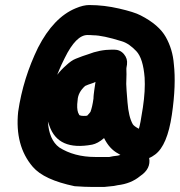

<svg xmlns="http://www.w3.org/2000/svg" viewBox="-20 -637 713 762"><path d="M359 -312 354 -278C353 -268 351 -258 351 -246C348 -224 344 -206 339 -193C336 -189 332 -184 326 -178C323 -177 318 -177 311 -177C304 -177 299 -178 295 -180L290 -190C286 -201 285 -217 288 -239C289 -261 300 -280 318 -296L330 -301C343 -305 353 -309 359 -312ZM432 101 447 98C482 94 512 82 536 62C566 42 577 18 572 -10C580 -13 588 -18 596 -24C628 -48 650 -100 662 -181C674 -262 676 -329 670 -382C667 -422 656 -458 638 -490C620 -522 587 -551 538 -576C521 -585 492 -594 453 -603C414 -612 375 -617 334 -617C319 -617 301 -613 280 -604C222 -580 172 -528 131 -448C92 -368 65 -283 52 -193C43 -104 62 -31 110 25C140 60 195 85 276 102C304 104 328 105 349 105H393ZM170 -155C172 -150 174 -144 176 -138C199 -71 255 -46 346 -63C360 -66 376 -74 393 -89C407 -61 425 -40 450 -27C455 -24 457 -23 458 -22C457 -22 456 -22 454 -21C452 -20 449 -20 445 -19L429 -17C423 -16 418 -15 414 -14H358C302 -14 254 -27 215 -52C188 -72 173 -107 170 -155ZM484 -381C486 -397 482 -410 472 -422C462 -434 449 -440 433 -440H425C393 -440 361 -434 328 -421L307 -414C302 -412 294 -409 281 -404C268 -399 256 -390 244 -379C228 -365 216 -352 207 -340C209 -344 212 -352 216 -362C220 -372 227 -387 237 -407C267 -468 297 -498 327 -498C333 -498 341 -498 350 -497C375 -497 413 -489 464 -473C484 -467 503 -453 521 -434C539 -415 550 -380 554 -329C556 -296 554 -256 547 -210C540 -164 535 -137 531 -126C518 -133 510 -139 507 -144C496 -163 489 -193 486 -231C483 -269 481 -293 481 -304C481 -315 482 -328 482 -342C482 -356 481 -365 482 -369Z"/></svg>

Font: AppleStorm
Style: XbdIta
Weight: 800
Foundry: Cannot Into Space Fonts
Version: Version 1.01